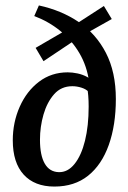

<svg xmlns="http://www.w3.org/2000/svg" viewBox="-20 -673 472 706"><path d="M180 13Q107 13 67 -31Q27 -75 27 -157Q27 -223 52.5 -280.5Q78 -338 123.5 -372.5Q169 -407 229 -407Q246 -407 265 -403Q284 -399 300.5 -390Q317 -381 324 -366L306 -335Q297 -345 280 -350.5Q263 -356 246 -356Q205 -356 179 -326.5Q153 -297 140 -252Q127 -207 127 -159Q127 -102 144.5 -71.5Q162 -41 196 -40Q229 -39 254 -70Q279 -101 292.5 -155.5Q306 -210 306 -281Q306 -303 304.5 -321Q303 -339 300 -355L308 -370Q300 -430 272 -477.5Q244 -525 201.5 -559.5Q159 -594 106 -614L123 -653Q206 -635 269.5 -592Q333 -549 369.5 -478.5Q406 -408 406 -309Q406 -213 380 -140Q354 -67 304 -27Q254 13 180 13ZM140 -448 111 -497 240 -572 362 -651 391 -603 270 -535Z"/></svg>

Font: Rasa Medium
Style: Italic
Weight: 500
Italic angle: -7.10001°
Designer: Anna Giedrys (Yrsa+Rasa design), David Brezina (Yrsa art-direction, Rasa art-direction, design)
Foundry: Rosetta Type Foundry
Version: Version 2.004